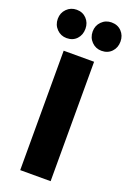

<svg xmlns="http://www.w3.org/2000/svg" viewBox="-227 -990 712 1050"><g transform="rotate(20 129.5 -465.0)"><path d="M214 -695V0H37V-695ZM108 -848Q108 -812 86 -788.5Q64 -765 28 -765Q-6 -765 -29.5 -789Q-53 -813 -53 -848Q-53 -883 -29.5 -906.5Q-6 -930 28 -930Q63 -930 85.5 -906.5Q108 -883 108 -848ZM312 -848Q312 -812 289.5 -788.5Q267 -765 231 -765Q197 -765 173.5 -789Q150 -813 150 -848Q150 -883 173.5 -906.5Q197 -930 231 -930Q267 -930 289.5 -906.5Q312 -883 312 -848Z"/></g></svg>

Font: Fira Sans Extra Condensed ExtraBold
Style: Regular
Weight: 800
Width: 1
Designer: Carrois Corporate & Edenspiekermann AG
Foundry: Carrois Corporate GbR & Edenspiekermann AG
Version: Version 4.203